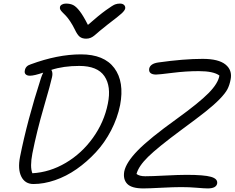

<svg xmlns="http://www.w3.org/2000/svg" viewBox="-20 -989 1299 1063"><path d="M644 -969.2Q659.7 -969.2 667.5 -960.9Q675.3 -952.6 672.9 -940.9Q670.4 -930.7 654.1 -915.3Q637.7 -899.9 577.1 -854Q555.2 -837.4 533.4 -818.8Q511.7 -800.3 502.9 -792.7Q494.1 -785.2 482.7 -780Q471.2 -774.9 457 -774.9Q435.1 -774.9 421.6 -785.4Q408.2 -795.9 394 -826.2Q381.8 -851.1 368.2 -871.3Q354.5 -891.6 344.5 -901.9Q334.5 -912.1 325.9 -920.7Q317.4 -929.2 314 -935.8Q310.5 -942.4 312 -950.2Q313.5 -958.5 323 -963.9Q332.5 -969.2 345.2 -969.2Q368.7 -969.2 385.3 -960.9Q401.9 -952.6 421.6 -927Q441.4 -901.4 466.8 -851.1Q527.8 -904.8 566.2 -932.4Q604.5 -960 617.2 -964.6Q629.9 -969.2 644 -969.2ZM165 29.8Q118.7 29.8 98.1 -11Q77.6 -51.8 90.8 -120.1Q130.9 -321.3 207 -557.1Q211.9 -572.3 219.2 -586.9Q168.9 -569.8 146 -569.8Q130.4 -569.8 122.6 -577.1Q114.7 -584.5 117.2 -597.2Q120.6 -624 149.9 -632.8Q298.8 -688 428.2 -688Q556.6 -688 613 -612.1Q669.4 -536.1 645 -407.2Q630.4 -335 595 -266.8Q559.6 -198.7 510.5 -145.8Q461.4 -92.8 404.1 -52.7Q346.7 -12.7 284.7 8.5Q222.7 29.8 165 29.8ZM773.9 54.2Q709 54.2 684.6 29.1Q660.2 3.9 668 -40Q678.2 -89.8 742.7 -156Q807.1 -222.2 960 -332Q1082.5 -420.4 1135.3 -474.1Q1188 -527.8 1194.8 -570.8Q1162.6 -595.2 1080.1 -595.2Q1010.3 -595.2 934.6 -585.7Q858.9 -576.2 844.2 -576.2Q823.7 -576.2 813.5 -584.5Q803.2 -592.8 806.2 -609.9Q812.5 -636.7 856 -643.1Q997.1 -663.1 1102.1 -663.1Q1189.9 -663.1 1228.5 -631.8Q1267.1 -600.6 1256.8 -548.8Q1251 -518.1 1239.3 -495.4Q1227.5 -472.7 1196.3 -440.4Q1165 -408.2 1116.9 -370.1Q1068.8 -332 982.9 -269Q852.5 -172.4 799.8 -120.6Q747.1 -68.8 735.8 -25.9Q752 -13.2 784.2 -13.2Q818.8 -13.2 894.5 -17.1Q970.2 -21 1013.2 -21Q1109.4 -21 1148.2 -10Q1187 1 1182.1 27.8Q1176.3 54.2 1129.9 54.2Q1111.3 54.2 1069.6 50.5Q1027.8 46.9 982.9 46.9Q942.9 46.9 872.8 50.5Q802.7 54.2 773.9 54.2ZM159.2 -139.2Q145 -65.4 159.2 -29.8Q255.9 -35.2 344.2 -87.4Q432.6 -139.6 494.6 -226.1Q556.6 -312.5 577.1 -415Q596.7 -510.7 558.1 -567.4Q519.5 -624 418.9 -624Q331.1 -624 264.2 -602.1Q273.9 -586.9 268.1 -562Q261.7 -530.3 222.7 -396.2Q183.6 -262.2 159.2 -139.2Z"/></svg>

Font: Shantell Sans Bouncy
Style: Italic
Weight: 300
Italic angle: -11.31°
Designer: Stephen Nixon, Anya Danilova, Shantell Martin
Foundry: Arrow Type
Version: Version 1.006;[9816181b4]